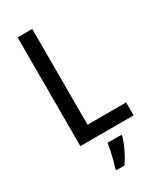

<svg xmlns="http://www.w3.org/2000/svg" viewBox="-231 -792 916 1092"><g transform="rotate(-30 227.5 -246.5)"><path d="M83.5 0V-713.9H179.7V-85H433.1V0ZM318.4 61V70.3Q312 92.8 300.8 119.4Q289.6 146 275.4 172.6Q261.2 199.2 245.6 221.2H191.9V209.5Q197.8 191.9 205.1 164.8Q212.4 137.7 218.3 109.6Q224.1 81.5 226.6 61Z"/></g></svg>

Font: Open Sans SemiCondensed Medium
Style: Regular
Weight: 500
Width: 4
Designer: Monotype Design Team
Foundry: Monotype Imaging Inc.
Version: Version 3.000